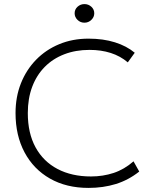

<svg xmlns="http://www.w3.org/2000/svg" viewBox="-20 -904 736 939"><path d="M413 15Q304.5 15 224.2 -30.8Q144 -76.5 100 -159Q56 -241.5 56 -351Q56 -430 82.2 -496.2Q108.5 -562.5 156.5 -611.8Q204.5 -661 269.8 -688Q335 -715 413 -715Q485 -715 542.2 -697Q599.5 -679 639 -646L605 -599Q568.5 -630 521.5 -645Q474.5 -660 418 -660Q350 -660 294.2 -638.5Q238.5 -617 198.8 -576.8Q159 -536.5 137.5 -479.5Q116 -422.5 116 -351Q116 -252.5 154 -183.2Q192 -114 261.5 -77.5Q331 -41 425 -41Q483.5 -41 535.8 -58.2Q588 -75.5 633 -115L661 -65Q608 -23 546.2 -4Q484.5 15 413 15ZM393 -793Q373 -793 359 -806.8Q345 -820.5 345 -839Q345 -858 359.2 -871Q373.5 -884 393 -884Q412.5 -884 426.8 -871Q441 -858 441 -839Q441 -820.5 426.8 -806.8Q412.5 -793 393 -793Z"/></svg>

Font: Geologica Thin
Style: Regular
Weight: 100
Version: Version 1.010;gftools[0.9.28]